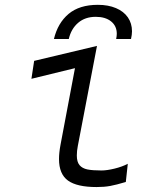

<svg xmlns="http://www.w3.org/2000/svg" viewBox="-20 -744 640 776"><path d="M218.5 -101Q218.5 -126.5 224.5 -158.5L283 -468.5L107 -425.5L118 -498L372 -558.5L294.5 -154Q290.5 -134 290.5 -115.5Q290.5 -89.5 301.5 -76.5Q312.5 -63.5 333.2 -59.2Q354 -55 390 -55Q412 -55 442.8 -62.5Q473.5 -70 496.5 -82L488.5 -8.5Q450 3 425.8 7.5Q401.5 12 370.5 12Q291 12 254.8 -14.2Q218.5 -40.5 218.5 -101ZM375.5 -724.5Q417.5 -724.5 448.8 -711.2Q480 -698 496.8 -673.8Q513.5 -649.5 513.5 -617.5Q513.5 -604 509.5 -586.5H449.5Q452 -599 452 -607.5Q452 -639 429 -657.5Q406 -676 367 -676Q324 -676 295.8 -651.8Q267.5 -627.5 258 -586.5H198Q213.5 -651 257.2 -687.8Q301 -724.5 375.5 -724.5Z"/></svg>

Font: JuliaMono Light
Style: Italic
Weight: 300
Italic angle: -9°
Monospace: yes
Designer: cormullion
Foundry: corm
Version: Version 0.054; ttfautohint (v1.8.4)